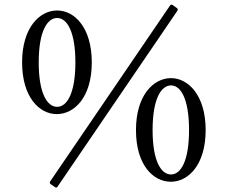

<svg xmlns="http://www.w3.org/2000/svg" viewBox="-20 -785 998 843"><path d="M756 -750 738 -763C734 -766 729 -765 726 -760L200 12C197 17 199 21 203 24L222 37C226 40 230 39 233 34L759 -738C762 -743 760 -747 756 -750ZM229 -284C306 -284 383 -357 383 -511C383 -664 307 -739 231 -739C154 -739 77 -664 77 -511C77 -357 154 -284 229 -284ZM231 -316C187 -316 150 -375 150 -511C150 -647 187 -706 231 -706C274 -706 311 -647 311 -511C311 -375 274 -316 231 -316ZM730 13C806 13 883 -60 883 -214C883 -367 806 -442 731 -442C654 -442 577 -367 577 -214C577 -60 653 13 730 13ZM731 -19C687 -19 650 -78 650 -214C650 -350 687 -410 731 -410C774 -410 810 -350 810 -214C810 -78 774 -19 731 -19Z"/></svg>

Font: Shippori Mincho OTF Medium
Style: Regular
Weight: 500
Designer: FONTDASU
Foundry: FONTDASU / Google Inc. / but / Adobe
Version: Version 3.300;hotconv 1.0.109;makeotfexe 2.5.65596